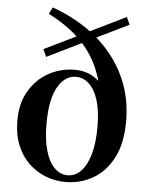

<svg xmlns="http://www.w3.org/2000/svg" viewBox="-57 -878 731 941"><g transform="rotate(5 308.0 -407.5)"><path d="M299.6 16.2Q249.4 16.2 202.9 -1.8Q156.4 -19.8 119.3 -55.1Q82.2 -90.5 60.9 -143.1Q39.6 -195.8 39.6 -264.1Q39.6 -349.7 76 -410.6Q112.4 -471.5 171.6 -503.6Q230.8 -535.7 299.1 -535.7Q358.8 -535.7 402.6 -503.8Q446.4 -471.9 468.7 -409.6L436 -399.1Q425 -490.6 391.9 -563Q358.8 -635.3 299.2 -693.1Q239.6 -750.9 147.8 -797.7L164.2 -830.7Q290 -785.9 381.3 -709.4Q472.5 -632.9 521.8 -530.7Q571 -428.4 571 -306.1Q571 -196.6 533.7 -125.4Q496.4 -54.1 434.7 -18.9Q373.1 16.2 299.6 16.2ZM307.2 -17.5Q345.2 -17.5 373.6 -46.9Q402 -76.3 417.8 -132Q433.5 -187.6 433.5 -265.4Q433.5 -345.5 417 -397.6Q400.4 -449.6 372 -475.7Q343.6 -501.8 307.2 -501.8Q253.1 -501.8 218.2 -441Q183.2 -380.2 183.2 -259.1Q183.2 -183 198.7 -129Q214.1 -74.9 242.4 -46.2Q270.7 -17.5 307.2 -17.5ZM152.9 -586.3 136.3 -623.1 530.1 -815.5 546.7 -779.1Z"/></g></svg>

Font: Noto Serif KR
Style: Regular
Weight: 200
Designer: Ryoko NISHIZUKA 西塚涼子 (kana & ideographs); Frank Grießhammer (Latin, Greek & Cyrillic); Wenlong ZHANG 张文龙 (bopomofo); San
Foundry: Adobe
Version: Version 2.001;hotconv 1.1.0;makeotfexe 2.6.0